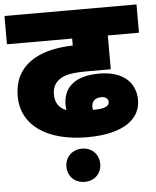

<svg xmlns="http://www.w3.org/2000/svg" viewBox="-57 -670 758 933"><g transform="rotate(-5 322.0 -203.5)"><path d="M351 0C523 0 611 -64 611 -159C611 -238 557 -303 434 -303C311 -303 258 -248 258 -165C258 -156 259 -148 260 -140C220 -155 206 -186 206 -222C206 -255 220 -280 244 -295C266 -309 293 -319 378 -319H492V-484H644V-622H0V-484H318V-450C144 -446 30 -375 30 -228C30 -83 157 0 351 0ZM387 -146C387 -166 399 -188 434 -188C454 -188 468 -178 468 -163C468 -141 448 -130 389 -130C388 -135 387 -141 387 -146ZM236 134C236 181 270 215 319 215C367 215 401 181 401 134C401 88 367 53 319 53C270 53 236 88 236 134Z"/></g></svg>

Font: Noto Sans Black
Style: Italic
Weight: 900
Italic angle: -12°
Designer: Monotype Design Team
Foundry: Monotype Imaging Inc.
Version: Version 2.013